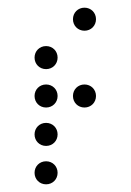

<svg xmlns="http://www.w3.org/2000/svg" viewBox="-20 -500 340 500"><path d="M200 -420C217 -420 230 -433 230 -450C230 -467 217 -480 200 -480C183 -480 170 -467 170 -450C170 -433 183 -420 200 -420ZM100 -320C117 -320 130 -333 130 -350C130 -367 117 -380 100 -380C83 -380 70 -367 70 -350C70 -333 83 -320 100 -320ZM100 -220C117 -220 130 -233 130 -250C130 -267 117 -280 100 -280C83 -280 70 -267 70 -250C70 -233 83 -220 100 -220ZM200 -220C217 -220 230 -233 230 -250C230 -267 217 -280 200 -280C183 -280 170 -267 170 -250C170 -233 183 -220 200 -220ZM100 -120C117 -120 130 -133 130 -150C130 -167 117 -180 100 -180C83 -180 70 -167 70 -150C70 -133 83 -120 100 -120ZM100 -20C117 -20 130 -33 130 -50C130 -67 117 -80 100 -80C83 -80 70 -67 70 -50C70 -33 83 -20 100 -20Z"/></svg>

Font: TINY 5x3 60
Style: Regular
Weight: 150
Designer: Jack Halten Fahnestock
Foundry: Velvetyne Type Foundry
Version: Version 1.002;hotconv 1.0.109;makeotfexe 2.5.65596